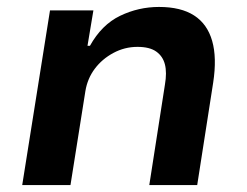

<svg xmlns="http://www.w3.org/2000/svg" viewBox="-20 -533 710 553"><path d="M44 0 124 -503H249L232 -401H239Q273 -462 326 -487.5Q379 -513 438 -513Q501 -513 539 -488.5Q577 -464 591 -415.5Q605 -367 594 -295L548 0H410L455 -289Q461 -324 455 -347.5Q449 -371 430 -384.5Q411 -398 376 -398Q339 -398 306.5 -380.5Q274 -363 253 -335Q232 -307 226 -271L183 0Z"/></svg>

Font: Nunito Sans 6pt
Style: Bold Italic
Weight: 700
Italic angle: -9°
Version: Version 3.101;gftools[0.9.27]